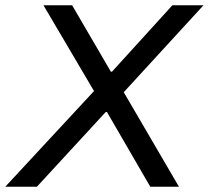

<svg xmlns="http://www.w3.org/2000/svg" viewBox="-54 -706 789 726"><path d="M-34 0 301.5 -361.7 110.4 -686H218.8L365.1 -435.1H369.6L597.8 -686H715.4L413.9 -357.3L622.6 0H514.2L350.4 -282.4H345.8L85.6 0Z"/></svg>

Font: Archivo Variable SemiBold
Style: Italic
Weight: 600
Italic angle: -10°
Designer: Hector Gatti
Foundry: Omnibus-Type
Version: Version 2.001